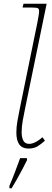

<svg xmlns="http://www.w3.org/2000/svg" viewBox="-20 -780 279 1021"><path d="M131 10Q67 10 67 -75Q67 -104 72.5 -135.5Q78 -167 85 -201L178 -656Q182 -676 185 -694.5Q188 -713 188 -721Q188 -733 181 -736.5Q174 -740 146 -740H100L105 -760H228L113 -201Q107 -172 101 -139Q95 -106 95 -77Q95 -50 104 -32.5Q113 -15 135 -15Q165 -15 206 -50L219 -32Q198 -13 179 -1.5Q160 10 131 10ZM30 208Q44 176 59 136.5Q74 97 87 61H123L124 71Q114 92 99 120Q84 148 69 175Q54 202 42 221H30Z"/></svg>

Font: Noto Serif Thin
Style: Italic
Weight: 100
Italic angle: -12°
Designer: Monotype Design Team
Foundry: Monotype Imaging Inc.
Version: Version 2.014; ttfautohint (v1.8.4.7-5d5b)